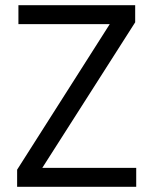

<svg xmlns="http://www.w3.org/2000/svg" viewBox="-20 -720 591 740"><path d="M46 0V-66L403 -627H51V-700H501V-634L143 -73H505V0Z"/></svg>

Font: DM Sans 11pt
Style: Regular
Weight: 400
Version: Version 4.004;gftools[0.9.30]